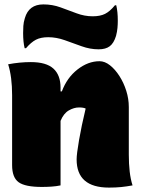

<svg xmlns="http://www.w3.org/2000/svg" viewBox="-20 -842 640 872"><path d="M255 0Q236 4 214.5 5.5Q193 7 170 7Q94 7 64.5 -14.5Q35 -36 35 -92V-410Q35 -493 17 -550Q43 -555 69 -557.5Q95 -560 120 -560Q190 -560 222.5 -530.5Q255 -501 255 -444V-427H261Q284 -489 332 -526.5Q380 -564 432 -564Q456 -564 479.5 -545.5Q503 -527 522.5 -496.5Q542 -466 553.5 -429.5Q565 -393 565 -356V-140Q565 -98 569 -63Q573 -28 582 0Q555 5 530.5 7.5Q506 10 475 10Q328 10 328 -118Q328 -142 339 -206Q350 -270 369 -349Q359 -354 339 -354Q316 -354 292.5 -340.5Q269 -327 255 -293ZM401 -768Q435 -768 457 -779Q479 -790 502 -818H508Q515 -789 515 -748Q515 -732 513.5 -715Q512 -698 507 -679Q497 -646 478.5 -632Q460 -618 428 -618Q389 -618 350.5 -632Q312 -646 274 -659.5Q236 -673 199 -673Q165 -673 143 -661.5Q121 -650 98 -623H92Q85 -651 85 -692Q85 -707 86 -724Q87 -741 93 -760Q111 -822 177 -822Q218 -822 255 -808.5Q292 -795 328 -781.5Q364 -768 401 -768Z"/></svg>

Font: Recursive Sn Csl St XBk
Style: Regular
Weight: 1000
Version: Version 1.079;hotconv 1.0.112;makeotfexe 2.5.65598; ttfautoh